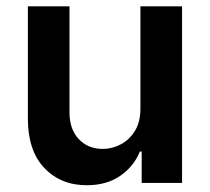

<svg xmlns="http://www.w3.org/2000/svg" viewBox="-20 -565 648 593"><path d="M247.9 7.1Q167.6 7.1 116.8 -46.3Q66.1 -99.8 66.1 -198.2V-545.5H194.6V-218Q194.6 -166.2 223 -135.7Q251.4 -105.1 297.6 -105.1Q326 -105.1 352.6 -119Q379.3 -132.8 396.5 -160.3Q413.7 -187.9 413.7 -229.4V-545.5H542.3V0H417.6V-96.9H411.9Q393.5 -51.1 351.4 -22Q309.3 7.1 247.9 7.1Z"/></svg>

Font: Linik Sans SemiBold
Style: Regular
Weight: 600
Designer: Rasmus Andersson (font), Cristiano Sobral (main changes)
Foundry: rsms
Version: Version 3.018;June 1, 2022;FontCreator 14.0.0.2814 64-bit; t